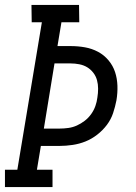

<svg xmlns="http://www.w3.org/2000/svg" viewBox="-29 -755 549 775"><path d="M-9 0V-70H41L140 -665H99L98 -735H290L291 -665H219L203 -569H256Q286 -569 314 -564Q342 -559 366.5 -546Q391 -533 409 -511.5Q427 -490 435.5 -464Q444 -438 445 -409Q446 -380 441 -350Q436 -324 427.5 -298.5Q419 -273 402.5 -251Q386 -229 363.5 -211.5Q341 -194 316 -184Q291 -174 264 -170Q237 -166 212 -166H136L120 -70H183V0ZM148 -236H212Q229 -236 247 -238.5Q265 -241 281.5 -248.5Q298 -256 313 -267.5Q328 -279 339 -294.5Q350 -310 356 -327Q362 -344 364 -361Q367 -379 367 -397Q367 -415 362.5 -431.5Q358 -448 347.5 -461.5Q337 -475 323 -483.5Q309 -492 291.5 -495.5Q274 -499 256 -499H191Z"/></svg>

Font: Iosevka Curly Slab
Style: Italic
Weight: 400
Italic angle: -9°
Monospace: yes
Designer: Belleve Invis
Foundry: Belleve Invis
Version: Version 22.1.2; ttfautohint (v1.8.4)